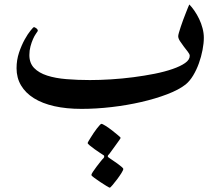

<svg xmlns="http://www.w3.org/2000/svg" viewBox="-20 -473 1010 878"><path d="M912.1 -300.3Q912.1 -275.4 906.2 -244.6Q900.4 -213.9 889.6 -183.8Q878.9 -153.8 863.5 -128.2Q848.1 -102.5 829.1 -86.9Q798.3 -62.5 744.6 -42Q690.9 -21.5 626.2 -6.6Q561.5 8.3 490.5 16.6Q419.4 24.9 353 24.9Q283.2 24.9 228.3 12.5Q173.3 0 135 -23.9Q96.7 -47.9 76.2 -82.5Q55.7 -117.2 55.7 -161.1Q55.7 -198.7 67.1 -232.7Q78.6 -266.6 93 -292.5Q107.4 -318.4 120.1 -333.7Q132.8 -349.1 134.8 -349.1Q138.2 -349.1 145.5 -344Q152.8 -338.9 152.8 -332.5V-332Q152.8 -331.5 152.3 -330.6Q150.4 -327.1 143.8 -317.9Q137.2 -308.6 130.9 -294.2Q124.5 -279.8 119.4 -261Q114.3 -242.2 114.3 -221.2Q114.3 -184.6 136 -162.1Q157.7 -139.6 195.6 -127.4Q233.4 -115.2 283.9 -111.1Q334.5 -106.9 391.1 -106.9Q436 -106.9 487.5 -110.1Q539.1 -113.3 589.8 -119.9Q640.6 -126.5 687 -135.7Q733.4 -145 769.3 -157.5Q805.2 -169.9 826.4 -184.8Q847.7 -199.7 847.7 -217.8Q847.7 -225.1 839.1 -236.1Q830.6 -247.1 821 -259.5Q811.5 -272 803.2 -284.7Q794.9 -297.4 794.9 -307.6Q794.9 -312 798.1 -323.5Q801.3 -335 806.4 -350.1Q811.5 -365.2 817.6 -382.1Q823.7 -398.9 829.6 -413.3Q835.4 -427.7 839.6 -438.5Q843.8 -449.2 845.7 -452.6Q857.4 -440.9 869.1 -423.8Q880.9 -406.7 890.6 -386.5Q900.4 -366.2 906.2 -344Q912.1 -321.8 912.1 -300.3ZM543.9 299.3Q543.9 304.7 535.2 318.6Q526.4 332.5 515.4 347.2Q504.4 361.8 494.4 373.5Q484.4 385.3 481.9 385.3Q480 385.3 466.8 377.4Q453.6 369.6 438.5 359.4Q423.3 349.1 410.6 339.8Q397.9 330.6 397.9 327.1Q397.9 323.2 404.8 312.7Q411.6 302.2 420.9 290Q430.2 277.8 439.2 266.4Q448.2 254.9 453.6 250Q457 245.6 456.5 242.7Q456.5 239.3 455.1 237.8Q449.2 233.9 436.8 225.8Q424.3 217.8 411.9 208.7Q399.4 199.7 390.1 191.9Q380.9 184.1 380.9 181.2Q380.9 179.2 385 172.1Q389.2 165 395.3 155.3Q401.4 145.5 408.7 134.5Q416 123.5 423.1 114.5Q430.2 105.5 435.8 99.4Q441.4 93.3 443.8 93.3Q448.2 93.3 462.9 102.5Q477.5 111.8 492.7 123.5Q507.8 135.3 519.8 145.5Q531.7 155.8 531.7 157.2Q531.7 159.2 524.9 168.7Q518.1 178.2 509.3 190.4Q500.5 202.6 491.9 214.4Q483.4 226.1 479.5 231.4Q478 232.9 475.3 235.8Q472.7 238.8 472.7 242.2Q472.7 244.6 478.5 248.5Q483.9 252.4 494.9 259.8Q505.9 267.1 516.8 274.9Q527.8 282.7 535.9 289.8Q543.9 296.9 543.9 299.3Z"/></svg>

Font: Accordance
Style: Bold
Weight: 700
Version: Version 1.2 (build January 31, 2020) Miklal Software Solutio